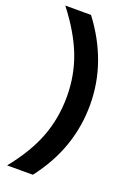

<svg xmlns="http://www.w3.org/2000/svg" viewBox="-169 -790 685 1013"><g transform="rotate(20 174.0 -283.5)"><path d="M12.2 165Q103.5 51.8 144 -54.9Q184.6 -161.6 184.6 -283.2Q184.6 -402.8 143.3 -509.8Q102.1 -616.7 12.2 -732.4H156.7Q235.4 -628.4 274.9 -516.4Q314.5 -404.3 314.5 -283.2Q314.5 -162.1 275.4 -50Q236.3 62 156.7 165Z"/></g></svg>

Font: Schibsted Grotesk
Style: Bold
Weight: 700
Designer: Bakken & Baeck AS, Henrik Kongsvoll
Foundry: Schibsted ASA
Version: Version 1.100;gftools[0.9.25]